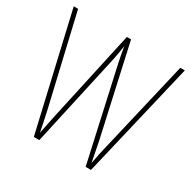

<svg xmlns="http://www.w3.org/2000/svg" viewBox="-158 -872 1030 1030"><g transform="rotate(30 357.0 -357.0)"><path d="M701 -714H673L542 -156C531 -113 524 -77 516 -33C507 -80 502 -107 492 -156L368 -714H342L220 -157C214 -130 204 -80 195 -36C190 -61 183 -99 170 -157L40 -714H13L178 0H212L339 -574C345 -606 349 -624 355 -665C361 -623 366 -604 373 -567L499 0H532Z"/></g></svg>

Font: Noto Sans Sinhala Condensed Thin
Style: Regular
Weight: 100
Width: 3
Designer: Jelle Bosma - Monotype Design Team
Foundry: Monotype Imaging Inc.
Version: Version 2.006